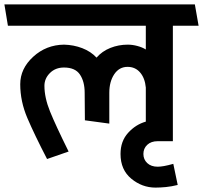

<svg xmlns="http://www.w3.org/2000/svg" viewBox="-31 -700 923 873"><path d="M621 0Q621 25 638.5 41.5Q656 58 686 58Q698 58 715 55Q732 52 757 45L777 141Q749 148 723.5 150.5Q698 153 676 153Q615 153 566 112.5Q517 72 517 0Q517 -58 551.5 -96Q586 -134 632 -147V-302Q628 -345 606 -370.5Q584 -396 549 -396Q511 -396 488.5 -362.5Q466 -329 466 -278V-138L355 -153L354 -278Q354 -329 332.5 -361Q311 -393 260 -393Q221 -393 196 -368Q171 -343 171 -310Q171 -256 196.5 -193Q222 -130 281 -11L183 23Q126 -87 93.5 -163Q61 -239 61 -317Q61 -388 120 -442Q179 -496 260 -497Q304 -496 343 -481Q382 -466 408 -438Q433 -467 470.5 -482Q508 -497 550 -497Q571 -497 593.5 -491Q616 -485 632 -475V-583H5L-11 -680H855L872 -583H755V-58H686Q656 -58 638.5 -41.5Q621 -25 621 0Z"/></svg>

Font: Palanquin SemiBold
Style: Regular
Weight: 600
Designer: Pria Ravichandran
Version: Version 1.0.4